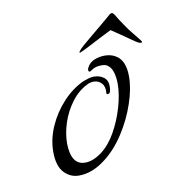

<svg xmlns="http://www.w3.org/2000/svg" viewBox="-56 -451 456 510"><g transform="rotate(-10 172.0 -196.0)"><path d="M118 9Q94 9 77.5 -9Q61 -27 61 -65Q61 -99 76 -133Q91 -167 116.5 -194.5Q142 -222 173 -236Q181 -239 188 -241Q195 -243 202 -243Q217 -243 228 -235Q239 -227 239 -210Q239 -206 238.5 -203Q238 -200 237 -196Q236 -192 231.5 -191Q227 -190 227 -194Q229 -211 220.5 -220.5Q212 -230 199 -230Q190 -230 182 -226Q157 -214 138.5 -189.5Q120 -165 110.5 -136Q101 -107 101 -80Q102 -22 140 -22Q161 -22 184 -39Q207 -56 224 -86Q241 -116 251 -150.5Q261 -185 261 -213Q261 -230 257 -244Q253 -258 243 -265Q238 -269 227 -269Q210 -269 201 -262Q195 -258 194 -258Q190 -258 190 -263Q190 -267 194 -273Q200 -283 213 -288Q226 -293 240 -293Q256 -293 268 -286Q294 -272 294 -227Q294 -195 280.5 -155Q267 -115 243.5 -78.5Q220 -42 190 -19Q154 9 118 9ZM341 -310Q337 -309 326 -316.5Q315 -324 292 -340L267 -357L239 -343Q208 -327 196.5 -321Q185 -315 177 -312Q175 -312 176 -315Q180 -321 190.5 -330Q201 -339 219 -354Q232 -365 242 -373Q252 -381 268 -395Q274 -401 278 -401Q281 -401 285 -395Q287 -391 294.5 -379.5Q302 -368 309 -358Q313 -352 321 -342Q329 -332 335.5 -324Q342 -316 343 -314Q346 -310 341 -310Z"/></g></svg>

Font: Grey Qo
Style: Regular
Weight: 400
Designer: Robert E. Leuschke
Foundry: Robert E. Leuschke
Version: Version 2.010